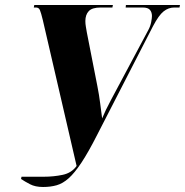

<svg xmlns="http://www.w3.org/2000/svg" viewBox="-20 -734 739 767"><path d="M64 -19 66 -28H155Q194 -28 230 -35.5Q266 -43 286 -71L151 -654Q144 -683 139.5 -693.5Q135 -704 124 -704H115L117 -714H431L429 -704H382Q348 -704 334.5 -689.5Q321 -675 321 -650Q321 -639 323 -627.5Q325 -616 327 -604L369 -390Q376 -355 380.5 -319Q385 -283 388 -261Q400 -291 423 -334L573 -615Q581 -630 584 -646Q587 -662 587 -670Q587 -685 579 -694.5Q571 -704 550 -704H482L483 -714H699L697 -704H676Q653 -704 633.5 -688.5Q614 -673 591 -629L368 -195Q333 -126 305.5 -84.5Q278 -43 254.5 -22Q231 -1 206.5 6Q182 13 152 13Q121 13 100 2Q79 -9 64 -19Z"/></svg>

Font: Noto Serif Display ExtraCondensed Black
Style: Italic
Weight: 900
Width: 2
Italic angle: -12°
Designer: Monotype Design Team
Foundry: Monotype Imaging Inc.
Version: Version 2.009